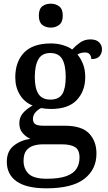

<svg xmlns="http://www.w3.org/2000/svg" viewBox="-20 -783 584 1043"><path d="M232 240Q124 240 70.5 202.5Q17 165 17 96Q17 39 54 9Q91 -21 145 -29Q123 -38 104 -59Q85 -80 85 -113Q85 -144 103 -166.5Q121 -189 157 -210Q113 -227 88 -268Q63 -309 63 -362Q63 -448 111 -497.5Q159 -547 257 -547Q293 -547 324.5 -537Q356 -527 372 -514Q390 -534 414.5 -551.5Q439 -569 471 -569Q503 -569 518.5 -553Q534 -537 534 -516Q534 -494 521 -478Q508 -462 476 -462Q476 -476 468 -487Q460 -498 442 -498Q419 -498 401 -487Q419 -465 431 -435Q443 -405 443 -364Q443 -289 397.5 -240Q352 -191 257 -191Q245 -191 228.5 -192.5Q212 -194 203 -196Q185 -187 172 -172Q159 -157 159 -136Q159 -118 171 -109Q183 -100 217 -100H332Q424 -100 464 -58Q504 -16 504 51Q504 138 437.5 189Q371 240 232 240ZM254 -242Q300 -242 318.5 -272.5Q337 -303 337 -365Q337 -429 318 -462Q299 -495 253 -495Q208 -495 188.5 -461Q169 -427 169 -364Q169 -303 189 -272.5Q209 -242 254 -242ZM234 188Q302 188 341 173.5Q380 159 396 133Q412 107 412 73Q412 31 387.5 16Q363 1 316 1H213Q187 1 163 8Q139 15 123.5 34Q108 53 108 91Q108 134 135.5 161Q163 188 234 188ZM256 -633Q228 -633 209.5 -648Q191 -663 191 -698Q191 -734 209.5 -748.5Q228 -763 256 -763Q282 -763 301.5 -748.5Q321 -734 321 -698Q321 -663 301.5 -648Q282 -633 256 -633Z"/></svg>

Font: Noto Serif Tamil Medium
Style: Regular
Weight: 500
Designer: Indian Type Foundry, Tom Grace, and the Monotype Design Team
Foundry: Monotype Imaging Inc.
Version: Version 2.004; ttfautohint (v1.8.4.7-5d5b)